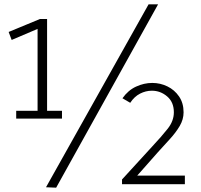

<svg xmlns="http://www.w3.org/2000/svg" viewBox="-20 -856 929 889"><path d="M545 -3V-25L685 -178Q728 -224 756.5 -260Q785 -296 785 -336Q785 -383 754 -409.5Q723 -436 683 -436Q655 -436 628.5 -422.5Q602 -409 583 -380L547 -401Q573 -438 610 -455Q647 -472 685 -472Q722 -472 755 -456Q788 -440 809 -409.5Q830 -379 830 -336Q830 -303 812 -272.5Q794 -242 766.5 -212Q739 -182 710 -150L604 -30L599 -43H836V-3ZM170 -729 154 -742V-307H198V-768H165L20 -708L34 -671ZM55 -307H267V-343H55ZM712 -836H668L193 11L240 13Z"/></svg>

Font: Yaldevi ExtraLight
Style: Regular
Weight: 200
Designer: Sol Matas, Rajitha Manaperi, Kosala Senevirathne
Foundry: Mooniak
Version: Version 1.100